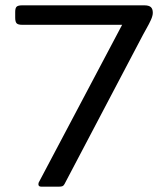

<svg xmlns="http://www.w3.org/2000/svg" viewBox="-20 -700 630 720"><path d="M124 -9Q124 -15 127 -19L438 -607H63Q48 -607 42.5 -612.5Q37 -618 37 -634V-655Q37 -670 42.5 -675Q48 -680 63 -680H521Q538 -680 545.5 -673.5Q553 -667 553 -652Q553 -641 546 -625.5Q539 -610 529.5 -593.5Q520 -577 516 -569L222 -10Q219 -4 214.5 -2Q210 0 201 0H135Q124 0 124 -9Z"/></svg>

Font: Mitr Light
Style: Regular
Weight: 300
Designer: Thanarat Vachiruckul
Foundry: Cadson Demak
Version: Version 1.003